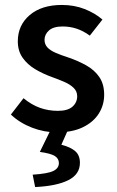

<svg xmlns="http://www.w3.org/2000/svg" viewBox="-20 -523 471 776"><path d="M210 12Q159 12 109.5 -7Q60 -26 24 -60L75 -126Q108 -99 142 -87Q176 -75 214 -75Q254 -75 273 -92Q292 -109 292 -134Q292 -154 277.5 -168Q263 -182 240 -192Q217 -202 189 -212Q153 -225 122 -243.5Q91 -262 71.5 -289.5Q52 -317 52 -356Q52 -421 100 -462Q148 -503 230 -503Q280 -503 322 -486.5Q364 -470 394 -444L343 -379Q317 -398 290 -407Q263 -416 233 -416Q196 -416 178 -400Q160 -384 160 -362Q160 -344 171.5 -331.5Q183 -319 205 -309.5Q227 -300 258 -290Q296 -277 329 -258.5Q362 -240 381.5 -211.5Q401 -183 401 -140Q401 -98 379 -63.5Q357 -29 314.5 -8.5Q272 12 210 12ZM122 233 112 183Q173 179 195.5 168Q218 157 218 136Q218 118 201.5 107.5Q185 97 141 91L187 -3H257L228 62Q264 71 283.5 87.5Q303 104 303 135Q303 182 255.5 205.5Q208 229 122 233Z"/></svg>

Font: Source Sans 3 SemiBold
Style: Regular
Weight: 600
Designer: Paul D. Hunt
Foundry: Adobe
Version: Version 3.046;hotconv 1.0.118;makeotfexe 2.5.65603